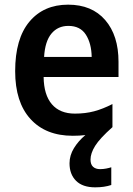

<svg xmlns="http://www.w3.org/2000/svg" viewBox="-20 -572 570 823"><path d="M368 112Q368 133 379 143Q390 153 409 153Q422 153 435 150.5Q448 148 457 145V221Q442 226 425 228.5Q408 231 388 231Q334 231 306 203Q278 175 278 128Q278 94 297 63Q316 32 346 7Q321 10 292 10Q176 10 110.5 -62Q45 -134 45 -267Q45 -406 106 -479Q167 -552 272 -552Q374 -552 431 -486Q488 -420 488 -307V-242H167Q168 -165 202.5 -125Q237 -85 301 -85Q346 -85 383.5 -95Q421 -105 462 -126V-27Q408 21 388 53Q368 85 368 112ZM273 -461Q228 -461 200.5 -428Q173 -395 169 -328H373Q372 -386 348 -423.5Q324 -461 273 -461Z"/></svg>

Font: Noto Sans Arabic UI SmCn SmBd
Style: Regular
Weight: 600
Width: 4
Designer: Monotype Design Team, Nadine Chahine and Nizar Qandah
Foundry: Monotype Imaging Inc.
Version: Version 2.010; ttfautohint (v1.8.4.7-5d5b)